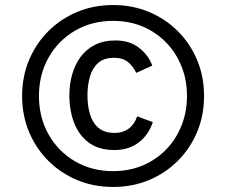

<svg xmlns="http://www.w3.org/2000/svg" viewBox="-20 -732 899 764"><path d="M430 12Q353 12 287.2 -15.5Q221.5 -43 172.2 -92.2Q123 -141.5 95.5 -207.2Q68 -273 68 -350Q68 -427 95.5 -492.8Q123 -558.5 172.2 -607.8Q221.5 -657 287.2 -684.5Q353 -712 430 -712Q507 -712 572.8 -684.5Q638.5 -657 687.8 -607.8Q737 -558.5 764.5 -492.8Q792 -427 792 -350Q792 -273 764.5 -207.2Q737 -141.5 687.8 -92.2Q638.5 -43 572.8 -15.5Q507 12 430 12ZM435 -135Q373.5 -135 334 -164Q294.5 -193 275.2 -242.5Q256 -292 256 -353Q256 -396 267 -435.2Q278 -474.5 300.2 -505Q322.5 -535.5 357.2 -553.2Q392 -571 439 -571Q496 -571 533.2 -542Q570.5 -513 586 -471L522 -442Q509.5 -469 488.8 -485.5Q468 -502 434 -502Q393.5 -502 370.5 -481.5Q347.5 -461 337.8 -427Q328 -393 328 -353Q328 -310 338.5 -276Q349 -242 372.8 -222.5Q396.5 -203 436 -203Q467.5 -203 490.8 -219.2Q514 -235.5 526 -269L588 -246Q571 -194.5 531.5 -164.8Q492 -135 435 -135ZM430 -51Q494 -51 547.5 -73.5Q601 -96 640.8 -136.8Q680.5 -177.5 702.2 -232Q724 -286.5 724 -350Q724 -414 702.2 -468.2Q680.5 -522.5 640.8 -563.2Q601 -604 547.5 -626.5Q494 -649 430 -649Q345 -649 278.2 -609.8Q211.5 -570.5 173.2 -502.8Q135 -435 135 -350Q135 -265 173.2 -197.2Q211.5 -129.5 278.2 -90.2Q345 -51 430 -51Z"/></svg>

Font: Undotted
Style: Regular
Weight: 400
Designer: Delve Withrington, Dave Bailey, Thomas Jockin
Foundry: Delve Fonts LLC
Version: Version 4.000